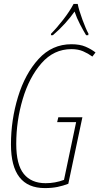

<svg xmlns="http://www.w3.org/2000/svg" viewBox="-20 -951 508 981"><path d="M209 10Q246 10 274.5 4Q303 -2 329 -12L401 -352H278L272 -327H369L307 -32Q262 -15 213 -15Q140 -15 101.5 -62.5Q63 -110 63 -216Q63 -333 96 -444.5Q129 -556 192 -628Q255 -700 345 -700Q379 -700 404.5 -689Q430 -678 452 -662L468 -683Q446 -700 417 -712.5Q388 -725 345 -725Q246 -725 177 -649.5Q108 -574 72 -456Q36 -338 36 -213Q36 10 209 10ZM240 -771H250Q283 -799 312 -831Q341 -863 361 -892Q372 -859 389 -826.5Q406 -794 420 -771H431L432 -779Q419 -802 401 -851Q383 -900 377 -931H356Q336 -893 302.5 -850Q269 -807 241 -779Z"/></svg>

Font: Noto Sans Display Condensed Thin
Style: Italic
Weight: 250
Width: 3
Italic angle: -12°
Designer: Monotype Design Team
Foundry: Monotype Imaging Inc.
Version: Version 1.900